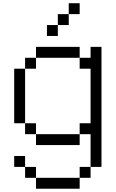

<svg xmlns="http://www.w3.org/2000/svg" viewBox="-20 -953 707 1173"><path d="M600 66.7H533.3V-133.3H466.7V-200H533.3V-533.3H466.7V-600H533.3V-666.7H600ZM133.3 -133.3V-200H200V-133.3ZM133.3 0V66.7H66.7V0ZM133.3 66.7H200V133.3H133.3ZM133.3 -200H66.7V-533.3H133.3ZM133.3 -533.3V-600H200V-533.3ZM266.7 -733.3V-800H333.3V-733.3ZM400 -800H333.3V-866.7H400ZM400 -866.7V-933.3H466.7V-866.7ZM533.3 66.7V133.3H466.7V66.7ZM200 -133.3H466.7V-66.7H200ZM200 133.3H466.7V200H200ZM200 -600V-666.7H466.7V-600Z"/></svg>

Font: Galmuri14 Regular
Style: Regular
Weight: 400
Designer: Lee Minseo (quiple)
Version: Version 2.399;hotconv 1.1.1;makeotfexe 2.6.0 DEVELOPMENT